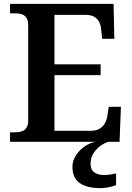

<svg xmlns="http://www.w3.org/2000/svg" viewBox="-20 -734 682 994"><path d="M32 0V-49H59Q78 -49 93 -54Q108 -59 117 -72.5Q126 -86 126 -109V-600Q126 -629 116.5 -642.5Q107 -656 92 -660.5Q77 -665 58 -665H32V-714H568L572 -533H509L504 -579Q502 -603 493.5 -620Q485 -637 468 -647Q451 -657 424 -657H262V-401H501V-345H262V-57H450Q478 -57 495.5 -67.5Q513 -78 523 -95.5Q533 -113 536 -135L543 -181H606L599 0ZM499 240Q430 240 392.5 213.5Q355 187 355 130Q355 99 372 72Q389 45 415.5 26Q442 7 473 0H542Q521 6 499.5 21.5Q478 37 463.5 60Q449 83 449 115Q449 145 468.5 158.5Q488 172 518 172Q532 172 547.5 170Q563 168 581 164V224Q571 229 556 232.5Q541 236 525.5 238Q510 240 499 240Z"/></svg>

Font: Noto Serif Khmer SemiBold
Style: Regular
Weight: 600
Version: Version 2.003